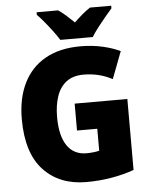

<svg xmlns="http://www.w3.org/2000/svg" viewBox="-61 -978 808 1038"><g transform="rotate(-5 343.0 -459.0)"><path d="M339 -418H625V-33Q570 -13 503.5 -1.5Q437 10 366 10Q220 10 133.5 -82.5Q47 -175 47 -359Q47 -472 87.5 -554Q128 -636 206 -680Q284 -724 397 -724Q460 -724 515.5 -711.5Q571 -699 612 -679L556 -532Q485 -570 400 -570Q343 -570 307 -542.5Q271 -515 254.5 -466Q238 -417 238 -354Q238 -252 274.5 -198.5Q311 -145 380 -145Q396 -145 416 -147Q436 -149 449 -153V-272H339ZM292 -768Q279 -789 258.5 -816.5Q238 -844 216 -870.5Q194 -897 177 -914V-928H294Q316 -913 335.5 -895.5Q355 -878 379 -855Q403 -878 424 -896Q445 -914 467 -928H582V-914Q566 -896 544.5 -870Q523 -844 502 -817Q481 -790 468 -768Z"/></g></svg>

Font: Noto Sans SemiCondensed Black
Style: Regular
Weight: 900
Width: 4
Designer: Monotype Design Team
Foundry: Monotype Imaging Inc.
Version: Version 2.013; ttfautohint (v1.8.4.7-5d5b)